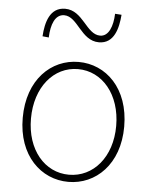

<svg xmlns="http://www.w3.org/2000/svg" viewBox="-55 -824 696 882"><g transform="rotate(5 293.0 -382.5)"><path d="M293 13C419 13 527 -88 527 -262C527 -439 419 -540 293 -540C167 -540 59 -439 59 -262C59 -88 167 13 293 13ZM293 -20C181 -20 97 -118 97 -262C97 -407 181 -507 293 -507C405 -507 490 -407 490 -262C490 -118 405 -20 293 -20ZM377 -638C448 -638 465 -711 470 -773L440 -775C438 -718 420 -669 380 -669C316 -669 293 -778 210 -778C139 -778 121 -707 117 -643L146 -640C148 -700 166 -748 208 -748C271 -748 294 -638 377 -638Z"/></g></svg>

Font: Noto Sans Japanese Thin
Style: Regular
Weight: 100
Designer: Ryoko NISHIZUKA (kana & ideographs); Paul D. Hunt (Latin, Greek & Cyrillic); Wenlong ZHANG (bopomofo); Sandoll Communica
Foundry: Adobe Systems Incorporated
Version: Version 1.000;PS 1;hotconv 1.0.78;makeotf.lib2.5.61930